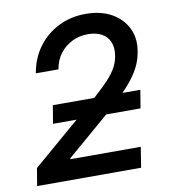

<svg xmlns="http://www.w3.org/2000/svg" viewBox="-83 -808 772 879"><g transform="rotate(-10 303.5 -369.0)"><path d="M18.6 0 32.2 -81.5 323.7 -332Q369.1 -372.1 400.6 -403.1Q432.1 -434.1 450.2 -462.9Q468.3 -491.7 473.6 -524.4Q480 -562.5 468.8 -589.1Q457.5 -615.7 431.6 -630.1Q405.8 -644.5 367.7 -644.5Q328.1 -644.5 294.2 -627.9Q260.3 -611.3 237.3 -581.1Q214.4 -550.8 207.5 -509.3H102.5Q113.8 -577.6 151.6 -628.9Q189.5 -680.2 246.6 -709Q303.7 -737.8 373 -737.8Q443.4 -737.8 492.9 -710.2Q542.5 -682.6 565.9 -635Q589.4 -587.4 578.6 -526.4Q573.7 -495.1 560.5 -465.6Q547.4 -436 523.2 -404.5Q499 -373 460.9 -335.7Q422.9 -298.3 367.7 -251.5L190.4 -99.1L189.9 -94.7H517.1L502 0ZM139.6 -268.1 153.8 -352.1H560.5L546.4 -268.1Z"/></g></svg>

Font: Inter 18pt Medium
Style: Italic
Weight: 500
Italic angle: -9.3988°
Designer: Rasmus Andersson
Foundry: rsms
Version: Version 4.001;git-66647c0bb